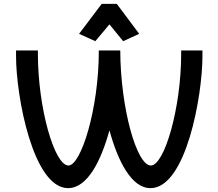

<svg xmlns="http://www.w3.org/2000/svg" viewBox="-20 -961 1130 993"><path d="M506 -941 389 -786 473 -748 546 -835 617 -748 700 -786 584 -941ZM602 -700H491V-695C491 -399 399 -105 334 -105C262 -105 176 -401 176 -683V-700H63V-670C63 -463 151 12 332 12H333C432 11 502 -127 546 -287C590 -127 660 12 758 12H759C942 11 1027 -466 1027 -670V-700H917V-683C917 -401 830 -105 760 -105C687 -105 603 -402 602 -700Z"/></svg>

Font: Mint Spirit
Style: Bold
Weight: 700
Designer: HARENDAL Hirwen
Foundry: Arkandis Digital Foundry.
Version: Version 1.004;FFEdit